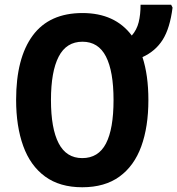

<svg xmlns="http://www.w3.org/2000/svg" viewBox="-20 -780 748 810"><path d="M606 -358Q606 -245 576 -162.5Q546 -80 484 -35Q422 10 327 10Q232 10 170 -35.5Q108 -81 78 -164Q48 -247 48 -359Q48 -535 118 -630Q188 -725 328 -725Q465 -725 536 -630Q557 -654 565 -686Q573 -718 573 -760H702L708 -748Q697 -661 666.5 -612.5Q636 -564 581 -539Q606 -463 606 -358ZM195 -358Q195 -238 227.5 -175.5Q260 -113 327 -113Q395 -113 427 -174.5Q459 -236 459 -358Q459 -479 427 -541.5Q395 -604 328 -604Q260 -604 227.5 -541Q195 -478 195 -358Z"/></svg>

Font: Noto Sans Condensed
Style: Bold
Weight: 700
Width: 3
Designer: Monotype Design Team
Foundry: Monotype Imaging Inc.
Version: Version 2.013; ttfautohint (v1.8.4.7-5d5b)